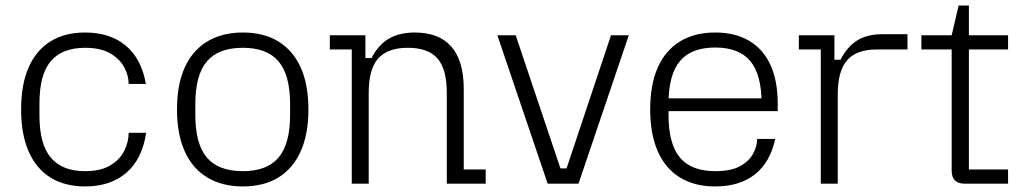

<svg xmlns="http://www.w3.org/2000/svg" viewBox="-20 -661 3684 691"><path d="M286 10Q214 10 162.5 -21.5Q111 -53 83.5 -115Q56 -177 56 -267Q56 -358 83.5 -419.5Q111 -481 162.5 -512.5Q214 -544 286 -544Q376 -544 432.5 -497Q489 -450 505 -359H443Q443 -389 427 -419Q411 -449 376.5 -469Q342 -489 286 -489Q204 -489 163 -441Q122 -393 122 -289V-245Q122 -142 163 -93.5Q204 -45 286 -45Q342 -45 376.5 -65.5Q411 -86 427 -118Q443 -150 443 -183H506Q492 -89 435 -39.5Q378 10 286 10Z M854 10Q780 10 726.5 -22Q673 -54 645 -116Q617 -178 617 -267Q617 -357 645 -418.5Q673 -480 726.5 -512Q780 -544 854 -544Q929 -544 981.5 -512Q1034 -480 1062 -418.5Q1090 -357 1090 -267Q1090 -178 1062 -116Q1034 -54 981.5 -22Q929 10 854 10ZM854 -45Q941 -45 982.5 -94Q1024 -143 1024 -247V-287Q1024 -391 982.5 -440Q941 -489 854 -489Q766 -489 724.5 -440Q683 -391 683 -287V-247Q683 -143 724.5 -94Q766 -45 854 -45Z M1246 0V-483H1167V-534H1295V-452H1317Q1341 -499 1379 -521.5Q1417 -544 1473 -544Q1560 -544 1604.5 -493Q1649 -442 1649 -341V-51H1728V0H1588V-327Q1588 -412 1554.5 -450.5Q1521 -489 1448 -489Q1375 -489 1341 -450.5Q1307 -412 1307 -327V0Z M1951 0 1770 -534H1836L1997 -55H2019L2179 -534H2243L2062 0Z M2554 10Q2480 10 2427.5 -22Q2375 -54 2347.5 -116Q2320 -178 2320 -267Q2320 -357 2347.5 -418.5Q2375 -480 2427.5 -512Q2480 -544 2554 -544Q2625 -544 2675.5 -514.5Q2726 -485 2752.5 -428Q2779 -371 2779 -287V-261H2365V-307H2749L2721 -272V-288Q2721 -392 2680.5 -441Q2640 -490 2554 -490Q2468 -490 2427 -441Q2386 -392 2386 -288V-247Q2386 -143 2427 -94Q2468 -45 2554 -45Q2612 -45 2644.5 -63.5Q2677 -82 2691 -109Q2705 -136 2705 -161H2770Q2752 -77 2697 -33.5Q2642 10 2554 10Z M2934 0V-483H2855V-534H2983V-446H3005Q3029 -493 3065 -515.5Q3101 -538 3157 -538H3246V-483H3136Q3063 -483 3029 -444.5Q2995 -406 2995 -321V0Z M3452 0Q3405 0 3405 -47V-534L3430 -641H3467V-51H3608V0ZM3296 -483V-534H3608V-483Z"/></svg>

Font: Mozilla Headline ExtraLight
Style: Regular
Weight: 200
Designer: Studio DRAMA
Foundry: Studio DRAMA
Version: Version 1.000